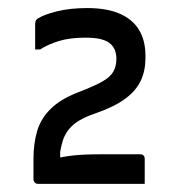

<svg xmlns="http://www.w3.org/2000/svg" viewBox="-20 -816 440 471"><path d="M335 -364.9Q332.4 -364.9 313.1 -364.9Q293.7 -364.9 264.9 -364.9Q236.1 -364.9 204 -364.9Q172 -364.9 143.5 -364.9Q114.9 -364.9 95.5 -364.9Q76.1 -364.9 73.1 -364.9Q70.1 -364.9 67.6 -366.4Q65.1 -367.9 63.6 -370.4Q62.1 -372.9 62.1 -375.9V-426.1Q62.1 -463.2 70.9 -493.8Q79.7 -524.4 104 -548.7Q128.4 -572.9 172.8 -590Q210.6 -604.5 230.5 -615.7Q250.4 -626.9 258 -640.2Q265.5 -653.5 265.5 -671.6Q265.5 -685.2 260.9 -695Q256.3 -704.9 248.2 -710.7Q241.2 -716.3 227.5 -719.9Q213.7 -723.6 188.9 -723.6Q151.7 -723.6 125 -715.5Q98.2 -707.4 78.2 -694.6H66.2Q66.2 -698.6 66.2 -707.3Q66.2 -716 66.2 -726.1Q66.2 -736.2 66.2 -744.7Q66.2 -753.1 66.2 -757.1Q66.2 -761.3 67.5 -764.9Q68.7 -768.5 74.7 -771.6Q87.8 -780.1 119.7 -788.2Q151.5 -796.2 193.9 -796.2Q243 -796.2 274.4 -782.1Q305.8 -768.1 321.3 -742.3Q336.8 -716.4 336.8 -679.3V-672.9Q336.8 -642.9 325.5 -618.4Q314.1 -593.8 287.9 -574.3Q261.7 -554.7 216.3 -538.7Q177.4 -525.6 159 -509.2Q140.5 -492.8 133.6 -469.4Q126.7 -445.9 122.6 -410.2L127.6 -473.4V-400.6L105.1 -424.2Q132.2 -431.7 159.3 -434.6Q186.5 -437.5 225.5 -437.5H324Q329 -437.5 332 -434.5Q335 -431.5 335 -426.5Q335 -422.5 335 -414.1Q335 -405.6 335 -395.7Q335 -385.8 335 -377.4Q335 -368.9 335 -364.9Z"/></svg>

Font: Recursive Sans Linear Light
Style: Regular
Weight: 300
Version: Version 1.085